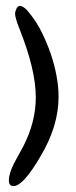

<svg xmlns="http://www.w3.org/2000/svg" viewBox="-20 -571 258 649"><path d="M26 58Q10 58 10 39Q10 15 28 -20Q36 -34 43 -47.5Q50 -61 58 -75Q101 -158 101 -242Q101 -335 46 -473Q31 -511 31 -524Q31 -532 35.5 -541.5Q40 -551 47 -551Q62 -551 84 -521Q104 -496 121 -462Q138 -428 151 -390.5Q164 -353 171 -315Q178 -277 178 -244Q178 -144 116 -41Q58 58 26 58Z"/></svg>

Font: Dongol
Style: Regular
Weight: 400
Designer: Abdo Mohamed and Ibrahim Hamdi
Foundry: Protype Foundry
Version: Version 1.000;hotconv 1.0.109;makeotfexe 2.5.65596